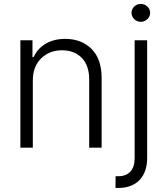

<svg xmlns="http://www.w3.org/2000/svg" viewBox="-20 -750 851 975"><path d="M83.5 -545.5H144.9V-459.9H150.6Q160.2 -480.8 175.2 -497.9Q190.3 -514.9 210.6 -527.2Q230.8 -539.4 256 -546Q281.2 -552.6 311.1 -552.6Q393.8 -552.6 445 -501.4Q496.1 -450.3 496.1 -353.3V0H432.9V-349.4Q432.9 -381.4 423.8 -408.2Q414.8 -435 397.2 -454.2Q379.6 -473.4 353.9 -484Q328.1 -494.7 295.1 -494.7Q231.2 -494.7 188.9 -453.5Q146.7 -412.3 146.7 -340.9V0H83.5ZM567.1 144.9H580.6Q620.4 144.9 642 121.4Q663.7 98 663.7 52.9V-545.5H727.3V52.9Q727.3 87.4 717.7 115.4Q708.1 143.5 689.6 163.2Q671.2 182.9 643.8 193.7Q616.5 204.5 581.3 204.5Q577.8 204.5 574.2 204.5Q570.7 204.5 566.4 204.2ZM695 -730.1Q704.5 -730.1 713.2 -726.6Q721.9 -723 728.5 -716.8Q735.1 -710.6 738.8 -702.4Q742.5 -694.2 742.5 -684.7Q742.5 -675.8 738.8 -667.4Q735.1 -659.1 728.5 -652.9Q721.9 -646.7 713.2 -642.9Q704.5 -639.2 695 -639.2Q685.4 -639.2 676.7 -642.9Q668 -646.7 661.6 -652.9Q655.2 -659.1 651.5 -667.4Q647.7 -675.8 647.7 -684.7Q647.7 -694.2 651.5 -702.4Q655.2 -710.6 661.6 -716.8Q668 -723 676.7 -726.6Q685.4 -730.1 695 -730.1Z"/></svg>

Font: Inter P Light
Style: Regular
Weight: 300
Designer: Rasmus Andersson
Foundry: rsms
Version: Version 3.018;git-588b23468